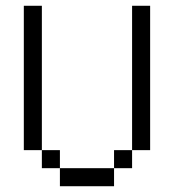

<svg xmlns="http://www.w3.org/2000/svg" viewBox="-20 -645 602 665"><path d="M62.5 -625V-125H125V-625ZM125 -62.5H187.5V-125H125ZM187.5 0H375V-62.5H187.5ZM375 -62.5H437.5V-125H375ZM437.5 -125H500V-625H437.5Z"/></svg>

Font: ChillMoonMono
Style: Regular
Weight: 400
Designer: Warren2060
Foundry: ChillType
Version: Version 1.000;Glyphs 3.1.1 (3135)